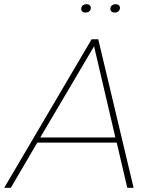

<svg xmlns="http://www.w3.org/2000/svg" viewBox="-45 -900 725 920"><path d="M595.2 0H564.9L514.2 -216.8H133.8L6.8 0H-24.9L394 -711.9H425.8ZM507.8 -241.2 405.8 -678.2 147.9 -241.2ZM363.8 -839.8Q355 -839.8 349.6 -844.7Q344.2 -849.6 344.2 -856.9Q344.2 -867.2 351.1 -873.5Q357.9 -879.9 370.1 -879.9Q378.9 -879.9 384.5 -875Q390.1 -870.1 390.1 -862.8Q390.1 -852.5 383.3 -846.2Q376.5 -839.8 363.8 -839.8ZM503.9 -839.8Q495.1 -839.8 489.5 -844.7Q483.9 -849.6 483.9 -856.9Q483.9 -867.2 490.7 -873.5Q497.6 -879.9 509.8 -879.9Q518.6 -879.9 524.2 -875Q529.8 -870.1 529.8 -862.8Q529.8 -852.5 522.9 -846.2Q516.1 -839.8 503.9 -839.8Z"/></svg>

Font: Creato Display Thin
Style: Italic
Weight: 265
Italic angle: -10°
Version: Version 1.000